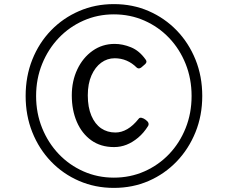

<svg xmlns="http://www.w3.org/2000/svg" viewBox="-20 -999 1110 936"><path d="M535 -83Q444 -83 365.5 -117Q287 -151 228.5 -212Q170 -273 137.5 -354.5Q105 -436 105 -531Q105 -627 137.5 -708.5Q170 -790 228.5 -850.5Q287 -911 365.5 -945Q444 -979 535 -979Q627 -979 705 -945Q783 -911 841.5 -850.5Q900 -790 933 -708.5Q966 -627 966 -531Q966 -436 933 -354.5Q900 -273 841.5 -212Q783 -151 705 -117Q627 -83 535 -83ZM535 -133Q615 -133 684 -163.5Q753 -194 804.5 -248Q856 -302 885 -374.5Q914 -447 914 -531Q914 -615 885 -687.5Q856 -760 804.5 -814Q753 -868 684 -898.5Q615 -929 535 -929Q456 -929 387 -898.5Q318 -868 266.5 -814Q215 -760 185.5 -687.5Q156 -615 156 -531Q156 -447 185.5 -374.5Q215 -302 266.5 -248Q318 -194 387 -163.5Q456 -133 535 -133ZM536 -282Q471 -282 425 -315Q379 -348 354.5 -405Q330 -462 330 -534Q330 -604 357 -661Q384 -718 431.5 -751.5Q479 -785 539 -785Q578 -785 618.5 -768.5Q659 -752 689 -710Q696 -701 693 -694Q690 -687 678 -678Q668 -668 660.5 -666Q653 -664 646 -670Q624 -692 597 -703.5Q570 -715 539 -715Q503 -715 473.5 -693.5Q444 -672 426 -631.5Q408 -591 408 -534Q408 -476 425.5 -435Q443 -394 473 -373.5Q503 -353 543 -353Q572 -353 600.5 -369.5Q629 -386 656 -420Q661 -427 671 -424.5Q681 -422 690 -415Q701 -407 703.5 -399.5Q706 -392 702 -385Q681 -351 653.5 -328Q626 -305 597 -293.5Q568 -282 536 -282Z"/></svg>

Font: Playwrite PT
Style: Regular
Weight: 400
Designer: Veronika Burian, José Scaglione
Foundry: TypeTogether
Version: Version 1.002